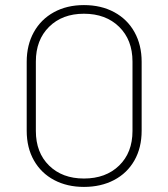

<svg xmlns="http://www.w3.org/2000/svg" viewBox="-20 -728 662 755"><path d="M85 -214V-485Q85 -551 113 -601.5Q141 -652 192 -680Q243 -708 310 -708Q378 -708 429.5 -680Q481 -652 509 -601.5Q537 -551 537 -485V-214Q537 -147 508.5 -97Q480 -47 428.5 -20Q377 7 310 7Q244 7 193 -20Q142 -47 113.5 -97Q85 -147 85 -214ZM310 -26Q396 -26 448.5 -77Q501 -128 501 -213V-486Q501 -571 448.5 -622.5Q396 -674 310 -674Q225 -674 173 -622.5Q121 -571 121 -486V-213Q121 -128 173 -77Q225 -26 310 -26Z"/></svg>

Font: Barlow GEO Extra Light
Style: Regular
Weight: 200
Designer: Jeremy Tribby
Foundry: Tribby Type
Version: Version 1.408